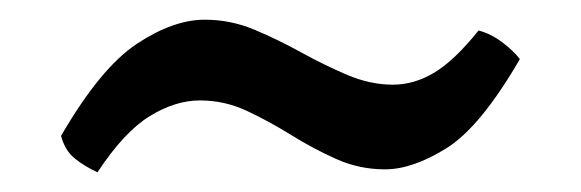

<svg xmlns="http://www.w3.org/2000/svg" viewBox="-20 -354 590 195"><path d="M79 -179Q66 -185 56 -193Q46 -201 42 -216Q82 -285 119 -309.5Q156 -334 188 -334Q214 -334 238 -324Q262 -314 285.5 -301Q309 -288 332.5 -278Q356 -268 379 -268Q401 -268 421.5 -280.5Q442 -293 466 -323Q478 -320 489.5 -311.5Q501 -303 508 -294Q468 -225 433.5 -203.5Q399 -182 371 -182Q345 -182 321.5 -192.5Q298 -203 275.5 -217Q253 -231 230.5 -241.5Q208 -252 183 -252Q158 -252 132 -236Q106 -220 79 -179Z"/></svg>

Font: Vollkorn
Style: Bold Italic
Weight: 700
Italic angle: -11°
Designer: Friedrich Althausen
Foundry: Friedrich Althausen
Version: Version 5.000; ttfautohint (v1.8.3)